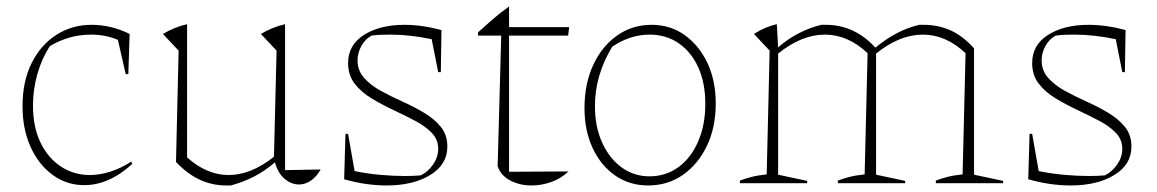

<svg xmlns="http://www.w3.org/2000/svg" viewBox="-20 -561 3543 588"><path d="M238 6Q184 6 141 -25.5Q98 -57 73.5 -111.5Q49 -166 49 -236Q49 -312 77 -368Q105 -424 153 -454.5Q201 -485 260 -485Q290 -485 319.5 -478Q349 -471 377 -457L373 -334H365L341 -439Q303 -455 259 -455Q192 -455 133 -420Q108 -382 94.5 -334.5Q81 -287 81 -238Q81 -172 104 -124.5Q127 -77 166.5 -51Q206 -25 255 -25Q285 -25 317 -35Q349 -45 382 -66L385 -59Q314 6 238 6Z M519 -65 527 -406 479 -457Q514 -478 553 -487V-79Q613 -25 680 -25Q749 -25 819 -81L827 -406L779 -457Q814 -478 853 -487V-40L962 -42Q949 -19 931.5 -7.5Q914 4 896 4Q872 4 851.5 -13.5Q831 -31 822 -64Q791 -37 757.5 -20Q724 -3 687 7H673Q630 7 592 -10.5Q554 -28 519 -65Z M1034 -12 1038 -151H1046L1066 -37Q1106 -29 1145 -25.5Q1184 -22 1221 -22Q1246 -22 1269 -24Q1291 -35 1306.5 -57.5Q1322 -80 1322 -105Q1322 -134 1302 -154.5Q1282 -175 1250.5 -191.5Q1219 -208 1184 -224.5Q1149 -241 1117.5 -260Q1086 -279 1066 -305Q1046 -331 1046 -368Q1046 -423 1094.5 -454Q1143 -485 1219 -485Q1245 -485 1273.5 -481Q1302 -477 1332 -469L1330 -340H1322L1302 -441Q1235 -455 1176 -455Q1162 -455 1147.5 -454.5Q1133 -454 1118 -452Q1098 -441 1086.5 -420Q1075 -399 1075 -376Q1075 -345 1095 -322.5Q1115 -300 1146 -283Q1177 -266 1212.5 -250Q1248 -234 1279 -215.5Q1310 -197 1330 -172.5Q1350 -148 1350 -112Q1350 -57 1297.5 -25Q1245 7 1164 7Q1134 7 1101.5 2.5Q1069 -2 1034 -12Z M1539 -541V-478H1723L1720 -452H1539V-35L1721 -36Q1698 -14 1668 -3.5Q1638 7 1608 7Q1572 7 1543 -8Q1514 -23 1504 -52L1515 -452H1444V-462Q1467 -483 1489.5 -502.5Q1512 -522 1539 -541Z M1965 7Q1908 7 1864 -23.5Q1820 -54 1795 -107.5Q1770 -161 1770 -230Q1770 -304 1796.5 -361.5Q1823 -419 1869.5 -452Q1916 -485 1975 -485Q2033 -485 2077 -453.5Q2121 -422 2146.5 -368Q2172 -314 2172 -244Q2172 -171 2145 -114.5Q2118 -58 2071.5 -25.5Q2025 7 1965 7ZM1969 -21Q2019 -21 2057.5 -49Q2096 -77 2118 -127.5Q2140 -178 2140 -243Q2140 -307 2118.5 -354.5Q2097 -402 2058.5 -428.5Q2020 -455 1969 -455Q1910 -455 1855 -418Q1802 -331 1802 -236Q1802 -173 1824 -124.5Q1846 -76 1883.5 -48.5Q1921 -21 1969 -21Z M2246 0V-8Q2262 -14 2281 -19Q2300 -24 2328 -27L2337 -406L2289 -457Q2321 -478 2359 -487L2363 -416Q2393 -442 2426 -459Q2459 -476 2495 -485H2509Q2597 -485 2661 -415Q2692 -441 2725 -458.5Q2758 -476 2795 -485H2809Q2853 -485 2891 -468Q2929 -451 2963 -413V-26L3052 -7V0H2846V-8Q2862 -14 2881 -19Q2900 -24 2928 -27L2937 -398Q2877 -455 2806 -455Q2735 -455 2663 -397V-26L2752 -7V0H2546V-8Q2562 -14 2581 -19Q2600 -24 2628 -27L2637 -398Q2577 -455 2506 -455Q2435 -455 2363 -397V-26L2452 -7V0Z M3129 -12 3133 -151H3141L3161 -37Q3201 -29 3240 -25.5Q3279 -22 3316 -22Q3341 -22 3364 -24Q3386 -35 3401.5 -57.5Q3417 -80 3417 -105Q3417 -134 3397 -154.5Q3377 -175 3345.5 -191.5Q3314 -208 3279 -224.5Q3244 -241 3212.5 -260Q3181 -279 3161 -305Q3141 -331 3141 -368Q3141 -423 3189.5 -454Q3238 -485 3314 -485Q3340 -485 3368.5 -481Q3397 -477 3427 -469L3425 -340H3417L3397 -441Q3330 -455 3271 -455Q3257 -455 3242.5 -454.5Q3228 -454 3213 -452Q3193 -441 3181.5 -420Q3170 -399 3170 -376Q3170 -345 3190 -322.5Q3210 -300 3241 -283Q3272 -266 3307.5 -250Q3343 -234 3374 -215.5Q3405 -197 3425 -172.5Q3445 -148 3445 -112Q3445 -57 3392.5 -25Q3340 7 3259 7Q3229 7 3196.5 2.5Q3164 -2 3129 -12Z"/></svg>

Font: Piazzolla Thin
Style: Regular
Weight: 100
Designer: Juan Pablo del Peral
Foundry: Huerta Tipografica
Version: Version 1.330